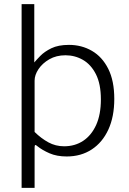

<svg xmlns="http://www.w3.org/2000/svg" viewBox="-20 -743 620 924"><path d="M145 -723V-442.5Q154.5 -454 174.2 -474.2Q194 -494.5 227.2 -510.8Q260.5 -527 312 -527Q373 -527 422.5 -498.2Q472 -469.5 501 -411.8Q530 -354 530 -267Q530 -181.5 501.5 -119.5Q473 -57.5 421.5 -23.8Q370 10 301 10Q253.5 10 218.5 -5.2Q183.5 -20.5 160.5 -39Q152 -46.5 149.2 -44.8Q146.5 -43 146.5 -32.5V161H84V-723ZM146.5 -108Q178 -77 212.8 -58Q247.5 -39 288.5 -39Q340.5 -39 380.2 -65.2Q420 -91.5 442.8 -141.8Q465.5 -192 465.5 -264.5Q465.5 -338.5 441.8 -385.5Q418 -432.5 379.2 -454.8Q340.5 -477 295 -477Q251 -477 217.5 -457.8Q184 -438.5 165.2 -410.2Q146.5 -382 146.5 -355Z"/></svg>

Font: Public Sans ExtraLight
Style: Regular
Weight: 250
Designer: The Public Sans Project Authors: Dan O. Williams and USWDS (Libre Franklin designed by Pablo Impallari and Rodrigo Fuenz
Version: Version 1.007